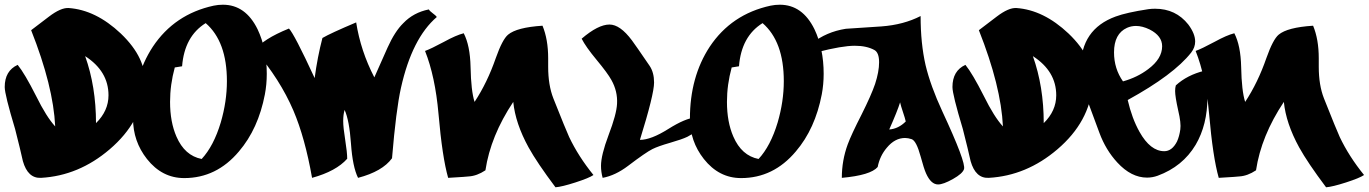

<svg xmlns="http://www.w3.org/2000/svg" viewBox="-45 -754 5803 814"><path d="M569 -394Q557 -238 420 -121Q289 -9 129 0Q73 3 52 -71Q42 -117 19 -207Q-25 -353 -25 -385Q-25 -454 30 -479Q60 -442 108 -347Q152 -258 189 -218Q181 -389 87 -626Q112 -645 162.5 -683.5Q213 -722 246 -720Q361 -712 467 -612Q578 -506 569 -394ZM362 -232Q415 -284 415 -350Q415 -452 316 -516Q362 -387 362 -232Z M1078 -354Q1050 -208 968 -112Q873 1 736 1Q642 1 578 -80Q519 -155 519 -251Q519 -428 603 -556Q695 -694 861 -730Q880 -734 900 -734Q996 -734 1047 -630Q1086 -548 1086 -441Q1086 -396 1078 -354ZM827 -656Q737 -600 727 -473L696 -468Q676 -395 676 -322Q676 -237 703 -175Q738 -94 810 -80Q861 -135 891 -235Q917 -324 917 -410Q917 -578 827 -656Z M1807 -682Q1702 -592 1655 -382Q1634 -288 1617 -83Q1576 -27 1473 0Q1450 -46 1443 -145Q1436 -244 1416 -288Q1410 -268 1410 -241Q1410 -214 1418.5 -161Q1427 -108 1427 -81Q1380 -28 1278 0Q1248 -170 1199 -285Q1142 -418 1036 -541Q1069 -588 1180 -633Q1202 -611 1289 -423Q1301 -513 1322 -593Q1356 -613 1465 -659Q1484 -538 1542 -426L1598 -552Q1629 -621 1665 -656Q1708 -701 1773 -714Q1777 -707 1790 -697.5Q1803 -688 1807 -682Z M2471 -12Q2452 1 2394.5 19.5Q2337 38 2310 40Q2232 -64 2196 -129Q2140 -231 2131 -322Q2129 -324 2128 -324Q2130 -324 2131 -322Q2035 -178 2013 -32Q1977 -8 1942 -6Q1939 -5 1855 0Q1830 -87 1814 -272Q1800 -430 1757 -538Q1782 -547 1838 -577Q1889 -605 1921 -613Q1948 -561 1950 -470Q1952 -368 1967 -322Q2021 -404 2057 -508Q2085 -587 2109 -607Q2146 -638 2255 -645Q2279 -587 2279 -507V-471Q2279 -393 2301 -337Q2355 -201 2368 -173Q2407 -91 2471 -12Z M2930 -224Q2905 -192 2869 -174Q2846 -163 2795.5 -148.5Q2745 -134 2721 -122Q2693 -108 2618 -51Q2564 -10 2510 0Q2503 -25 2503 -51Q2503 -96 2535 -181Q2569 -270 2571 -314Q2574 -367 2547 -415Q2531 -444 2484.5 -500Q2438 -556 2421 -590Q2491 -650 2539 -650Q2584 -650 2634 -583Q2649 -563 2709 -475Q2728 -447 2728 -404Q2728 -354 2668 -161Q2715 -161 2788 -207Q2861 -253 2904 -256Q2913 -242 2930 -224Z M3439 -354Q3411 -208 3329 -112Q3234 1 3097 1Q3003 1 2939 -80Q2880 -155 2880 -251Q2880 -428 2964 -556Q3056 -694 3222 -730Q3241 -734 3261 -734Q3357 -734 3408 -630Q3447 -548 3447 -441Q3447 -396 3439 -354ZM3188 -656Q3098 -600 3088 -473L3057 -468Q3037 -395 3037 -322Q3037 -237 3064 -175Q3099 -94 3171 -80Q3222 -135 3252 -235Q3278 -324 3278 -410Q3278 -578 3188 -656Z M4042 -37Q4036 -18 3995 5Q3954 28 3932 28Q3902 28 3881 -19Q3872 -39 3858 -91Q3840 -157 3820 -164Q3805 -169 3792 -169Q3749 -169 3715 -128Q3685 -93 3676 -46Q3646 -11 3524 0Q3524 -74 3549 -142Q3564 -183 3608 -269Q3649 -351 3665 -398Q3682 -450 3682 -490Q3682 -531 3662 -542Q3629 -560 3579 -560Q3525 -560 3420 -533L3397 -570Q3458 -619 3541 -632L3692 -642Q3786 -649 3858 -686Q3858 -570 3879 -478Q3900 -390 3950 -282Q4051 -65 4042 -37ZM3795 -239Q3792 -253 3783 -279.5Q3774 -306 3771 -320Q3760 -284 3725 -205Q3764 -208 3795 -239Z M4587 -394Q4575 -238 4438 -121Q4307 -9 4147 0Q4091 3 4070 -71Q4060 -117 4037 -207Q3993 -353 3993 -385Q3993 -454 4048 -479Q4078 -442 4126 -347Q4170 -258 4207 -218Q4199 -389 4105 -626Q4130 -645 4180.5 -683.5Q4231 -722 4264 -720Q4379 -712 4485 -612Q4596 -506 4587 -394ZM4380 -232Q4433 -284 4433 -350Q4433 -452 4334 -516Q4380 -387 4380 -232Z M4863 -9Q4841 -1 4818 -1Q4751 -1 4692 -65Q4643 -118 4616 -191Q4598 -238 4563 -334Q4537 -407 4537 -467Q4537 -630 4685 -684Q4731 -701 4823 -715Q4836 -717 4852 -717Q4940 -717 4993 -650Q5022 -611 5022 -578Q5022 -553 5005 -531Q4931 -437 4736 -330Q4754 -252 4786 -195Q4832 -113 4891 -113Q4924 -113 4945 -154Q4955 -176 4959 -205Q4963 -232 4950 -286Q4937 -345 4937 -368Q4937 -382 4940 -392Q4988 -436 5061 -454Q5074 -400 5074 -342Q5074 -225 5024 -140Q4969 -48 4863 -9ZM4882 -558Q4882 -602 4829 -629Q4798 -644 4771 -644Q4751 -644 4733 -636Q4678 -611 4678 -532Q4678 -463 4716 -409Q4777 -426 4823 -461Q4882 -505 4882 -558Z M5738 -12Q5719 1 5661.5 19.5Q5604 38 5577 40Q5499 -64 5463 -129Q5407 -231 5398 -322Q5396 -324 5395 -324Q5397 -324 5398 -322Q5302 -178 5280 -32Q5244 -8 5209 -6Q5206 -5 5122 0Q5097 -87 5081 -272Q5067 -430 5024 -538Q5049 -547 5105 -577Q5156 -605 5188 -613Q5215 -561 5217 -470Q5219 -368 5234 -322Q5288 -404 5324 -508Q5352 -587 5376 -607Q5413 -638 5522 -645Q5546 -587 5546 -507V-471Q5546 -393 5568 -337Q5622 -201 5635 -173Q5674 -91 5738 -12Z"/></svg>

Font: To Be Continued
Style: Regular
Weight: 400
Version: Macromedia Fontographer 4.1.4 9/2/97